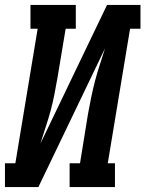

<svg xmlns="http://www.w3.org/2000/svg" viewBox="-39 -755 587 775"><path d="M-19 0V-96H23L113 -639H84V-735H267V-639H226L193 -441Q187 -407 180.5 -373.5Q174 -340 165 -307Q156 -274 145 -241Q134 -208 124 -175L393 -735H528V-639H486L396 -96H425V0H242V-96H284L316 -294Q322 -328 329 -361.5Q336 -395 344.5 -428Q353 -461 364 -494Q375 -527 385 -560L116 0Z"/></svg>

Font: Iosevka Slab Oblique
Style: Bold
Weight: 700
Italic angle: -9°
Monospace: yes
Designer: Belleve Invis
Foundry: Belleve Invis
Version: Version 11.1.1; ttfautohint (v1.8.3)